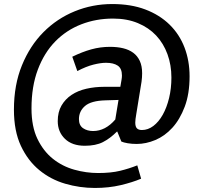

<svg xmlns="http://www.w3.org/2000/svg" viewBox="-20 -712 1005 951"><path d="M561 -60H559Q525 -26 489.5 -8Q454 10 400 10Q337 10 301.5 -24.5Q266 -59 266 -112Q266 -157 284.5 -189Q303 -221 334.5 -242Q366 -263 408 -272.5Q450 -282 496 -282H576L582 -317Q583 -323 583.5 -328Q584 -333 584 -338Q584 -373 563 -387Q542 -401 505 -401Q479 -401 443 -392Q407 -383 363 -360L338 -431Q387 -455 432 -467.5Q477 -480 525 -480Q561 -480 590 -473Q619 -466 640 -450.5Q661 -435 672.5 -410Q684 -385 684 -349Q684 -329 681 -307L655 -147Q650 -119 650 -105Q650 -85 658 -76.5Q666 -68 683 -68Q713 -68 739.5 -88Q766 -108 786 -143.5Q806 -179 817.5 -226.5Q829 -274 829 -328Q829 -390 809.5 -443.5Q790 -497 753.5 -536Q717 -575 663 -597.5Q609 -620 540 -620Q456 -620 382.5 -591.5Q309 -563 254 -507Q199 -451 167.5 -367.5Q136 -284 136 -175Q136 -85 165.5 -24Q195 37 242 74.5Q289 112 348 128.5Q407 145 466 145Q530 145 575 134Q620 123 660 107L679 173Q637 191 578 205Q519 219 450 219Q375 219 303 198Q231 177 174.5 130.5Q118 84 83.5 10.5Q49 -63 49 -169Q49 -291 88.5 -388Q128 -485 195 -552.5Q262 -620 350 -656Q438 -692 536 -692Q629 -692 700 -665Q771 -638 820 -590Q869 -542 894 -476.5Q919 -411 919 -334Q919 -247 895 -183.5Q871 -120 833.5 -79Q796 -38 749.5 -18.5Q703 1 657 1Q633 1 612.5 -2.5Q592 -6 581 -11ZM567 -217 502 -215Q431 -213 401 -187Q371 -161 371 -122Q371 -91 391.5 -77Q412 -63 441 -63Q502 -63 551 -120Z"/></svg>

Font: Mukta Medium
Style: Regular
Weight: 500
Designer: Girish Dalvi and Yashodeep Gholap
Foundry: Ek Type
Version: Version 2.538;PS 1.002;hotconv 16.6.51;makeotf.lib2.5.65220;